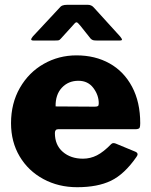

<svg xmlns="http://www.w3.org/2000/svg" viewBox="-20 -771 628 801"><path d="M326 -109Q357 -109 384.5 -123Q412 -137 444 -170Q448 -174 453 -174Q458 -174 463 -172L545 -138Q554 -134 554 -127Q554 -123 549 -116Q499 -44 443 -17Q387 10 302 10Q224 10 161 -24Q98 -58 62 -118.5Q26 -179 26 -257Q26 -340 63 -404.5Q100 -469 162.5 -504.5Q225 -540 299 -540Q377 -540 437 -506.5Q497 -473 531 -409Q565 -345 565 -257Q565 -243 562.5 -238Q560 -233 548 -232H223Q209 -232 209 -216Q209 -166 242 -137.5Q275 -109 326 -109ZM375 -326Q385 -326 388.5 -328.5Q392 -331 392 -340Q392 -374 369.5 -404Q347 -434 307 -434Q265 -434 238 -405Q211 -376 212 -327ZM315 -664Q310 -670 306 -674Q302 -678 299 -678Q294 -678 283 -664L234 -610Q229 -604 225 -603Q221 -602 210 -602H119Q110 -602 110 -607Q110 -610 117 -619L227 -737Q233 -745 240.5 -748Q248 -751 261 -751H346Q362 -751 372 -739L481 -619Q489 -609 489 -606Q489 -602 480 -602H383Q373 -602 368 -603.5Q363 -605 358 -610Z"/></svg>

Font: Libre Franklin ExtraBold
Style: Regular
Weight: 800
Designer: Pablo Impallari, Rodrigo Fuenzalida
Foundry: Impallari Type
Version: Version 1.002; ttfautohint (v1.5)